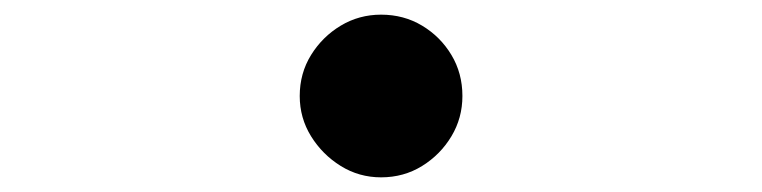

<svg xmlns="http://www.w3.org/2000/svg" viewBox="-20 -511 1040 262"><path d="M500 -269Q470 -269 445 -284.5Q420 -300 404.5 -325Q389 -350 389 -380Q389 -411 404.5 -436Q420 -461 445 -476Q470 -491 500 -491Q531 -491 556 -476Q581 -461 596 -436Q611 -411 611 -380Q611 -350 596 -325Q581 -300 556 -284.5Q531 -269 500 -269Z"/></svg>

Font: Noto Serif JP ExtraLight
Style: Bold
Weight: 700
Version: Version 2.003-H1;hotconv 1.1.1;makeotfexe 2.6.0